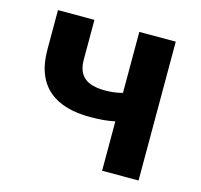

<svg xmlns="http://www.w3.org/2000/svg" viewBox="-87 -654 785 748"><g transform="rotate(15 306.0 -280.0)"><path d="M386 0H533V-560H386V-314C363 -308 343 -305 316 -305C238 -305 205 -336 205 -400V-560H58V-400C58 -249 150 -190 285 -190C332 -190 354 -193 386 -199Z"/></g></svg>

Font: Source Han Sans SC Bold
Style: Regular
Weight: 700
Designer: Ryoko NISHIZUKA (kana & ideographs); Paul D. Hunt (Latin, Greek & Cyrillic); Wenlong ZHANG (bopomofo); Sandoll Communica
Foundry: Adobe Systems Incorporated
Version: Version 1.001;PS 1.001;hotconv 1.0.78;makeotf.lib2.5.61930